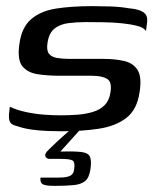

<svg xmlns="http://www.w3.org/2000/svg" viewBox="-20 -424 510 626"><path d="M180 4Q161 4 135 3Q109 2 83.5 -1.5Q58 -5 38 -12Q25 -15 18 -20Q11 -25 9.5 -37.5Q8 -50 12 -76Q35 -65 65.5 -58.5Q96 -52 126 -50Q156 -48 178 -48Q205 -48 232 -50Q259 -52 282.5 -59Q306 -66 321 -81Q336 -96 340 -122Q346 -157 329 -167Q312 -177 280 -177H175Q136 -177 103 -182Q70 -187 53 -208Q36 -229 43 -279Q50 -334 81 -361Q112 -388 162.5 -396Q213 -404 281 -404Q305 -404 338.5 -403Q372 -402 400 -397Q423 -395 437 -389.5Q451 -384 456.5 -374.5Q462 -365 459 -346L456 -323Q449 -334 428 -339.5Q407 -345 378 -348Q349 -351 317.5 -351.5Q286 -352 259 -352Q229 -352 202.5 -348.5Q176 -345 158 -331Q140 -317 135 -285Q131 -260 139.5 -249Q148 -238 166 -235Q184 -232 207 -232H317Q356 -232 385.5 -225Q415 -218 429 -195Q443 -172 435 -123Q427 -67 392.5 -40Q358 -13 303.5 -4.5Q249 4 180 4ZM158 182Q128 182 119 176.5Q110 171 112 155Q116 155 131 155Q146 155 171 155Q199 155 210 148.5Q221 142 222 126Q225 105 217 99.5Q209 94 177 94H140Q136 94 132 91Q128 88 127.5 83Q127 78 132 71Q137 66 147 56Q157 46 169.5 34.5Q182 23 193.5 13Q205 3 212 -2H242L177 70Q222 69 244.5 71.5Q267 74 273 86.5Q279 99 275 127Q271 155 258 166Q245 177 220.5 179.5Q196 182 158 182Z"/></svg>

Font: Genos Thin Medium
Style: Italic
Weight: 500
Italic angle: -8°
Version: Version 1.010